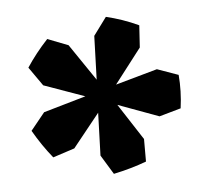

<svg xmlns="http://www.w3.org/2000/svg" viewBox="-35 -747 435 407"><g transform="rotate(-5 182.0 -543.5)"><path d="M192 -377 167 -418 170 -509 113 -438 67 -423Q45 -450 26 -483L56 -520L146 -546L59 -577L31 -617Q50 -646 76 -674L120 -657L173 -579L176 -672L204 -710Q221 -706 238.5 -700Q256 -694 273 -686L270 -639L213 -565L302 -590L347 -574Q350 -539 345 -503L299 -490L212 -522L262 -445V-397Q246 -391 228.5 -386Q211 -381 192 -377Z"/></g></svg>

Font: Piazzolla ExtraBold
Style: Regular
Weight: 800
Designer: Juan Pablo del Peral
Foundry: Huerta Tipografica
Version: Version 1.330